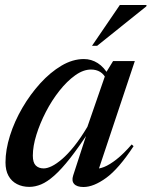

<svg xmlns="http://www.w3.org/2000/svg" viewBox="-20 -738 607 769"><path d="M273 -35 332.5 -218 340.5 -217.5Q296 -149 261 -104.5Q226 -60 197.5 -34.8Q169 -9.5 144.8 0.5Q120.5 10.5 97.5 10.5Q69.5 10.5 47.8 -0.8Q26 -12 14 -33.8Q2 -55.5 2 -87.5Q2 -138 20 -195Q38 -252 69.5 -306Q101 -360 141.2 -404.2Q181.5 -448.5 226.2 -475Q271 -501.5 316 -501.5Q346 -501.5 371.5 -485.2Q397 -469 416 -435.5L407.5 -418Q397 -440.5 381.2 -450Q365.5 -459.5 344.5 -459.5Q313.5 -459.5 281 -436.2Q248.5 -413 218 -374.5Q187.5 -336 163.8 -290Q140 -244 125.8 -198.2Q111.5 -152.5 111.5 -114.5Q111.5 -87 123.2 -75.2Q135 -63.5 155 -63.5Q169 -63.5 187.5 -72.5Q206 -81.5 228.8 -101Q251.5 -120.5 277 -152.2Q302.5 -184 330 -230L406 -449.5L433 -493.5H520L370 -44L358.5 -62.5Q374.5 -60.5 396.8 -69.2Q419 -78 447 -100Q475 -122 507.5 -159.5L515 -152.5Q455.5 -62 405.2 -25.5Q355 11 314.5 11Q288 11 277 -1.2Q266 -13.5 273 -35ZM348.5 -554.5 460 -718H567L566 -712.5L369 -554.5Z"/></svg>

Font: Newsreader 60pt Medium
Style: Italic
Weight: 500
Italic angle: -17°
Designer: Hugues Gentile
Foundry: Production Type
Version: Version 1.003